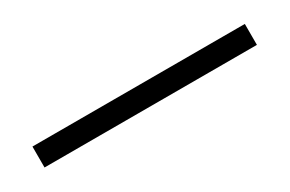

<svg xmlns="http://www.w3.org/2000/svg" viewBox="2 -180 623 413"><g transform="rotate(-30 313.0 26.0)"><path d="M49.5 52V0H577V52Z"/></g></svg>

Font: Encode Sans Expanded Light
Style: Regular
Weight: 300
Width: 7
Designer: Multiple Designers
Foundry: Impallari Type
Version: Version 3.000; ttfautohint (v1.8.3) -l 8 -r 50 -G 200 -x 14 